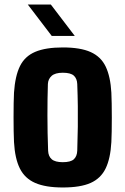

<svg xmlns="http://www.w3.org/2000/svg" viewBox="-20 -820 555 850"><path d="M258 10Q182 10 136 -10Q90 -30 68 -74Q46 -118 42 -191Q41 -210 40.5 -239.5Q40 -269 40 -301.5Q40 -334 40.5 -363Q41 -392 42 -410Q47 -484 68.5 -527.5Q90 -571 136 -590.5Q182 -610 258 -610Q336 -610 381.5 -589.5Q427 -569 448 -525Q469 -481 473 -410Q474 -391 474.5 -361.5Q475 -332 475 -299.5Q475 -267 474.5 -238Q474 -209 473 -191Q469 -118 447.5 -74Q426 -30 381 -10Q336 10 258 10ZM258 -102Q293 -102 307 -115Q321 -128 322 -153Q324 -212 324.5 -258.5Q325 -305 324.5 -350Q324 -395 322 -448Q321 -472 307 -485Q293 -498 258 -498Q224 -498 208.5 -484Q193 -470 192 -448Q190 -387 190 -309.5Q190 -232 193 -153Q194 -128 209 -115Q224 -102 258 -102ZM103 -800H205L311 -661H209Z"/></svg>

Font: Big Shoulders Text Black
Style: Regular
Weight: 900
Designer: Patric King
Foundry: XO Type Co
Version: Version 1.000; ttfautohint (v1.8.2)